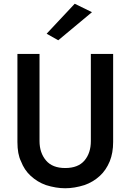

<svg xmlns="http://www.w3.org/2000/svg" viewBox="-20 -988 696 1025"><path d="M191 -235V-700H73V-230Q73 -165 92 -127Q110 -80 144 -49Q180 -16 225 0Q279 17 328 17Q377 17 431 0Q477 -16 513 -49Q546 -79 566 -127Q584 -172 584 -230V-700H465V-235Q465 -171 431 -131Q397 -91 328 -91Q260 -91 226 -131Q191 -172 191 -235ZM291 -773 471 -923 379 -968 229 -808Z"/></svg>

Font: NM-font
Style: Medium
Weight: 500
Designer: ""
Foundry: ""
Version: ""